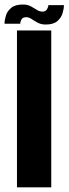

<svg xmlns="http://www.w3.org/2000/svg" viewBox="-46 -806 296 826"><path d="M27 0V-675H174.5V0ZM150.5 -700.5Q131 -700.5 116.5 -708.2Q102 -716 90.2 -724Q78.5 -732 67 -732Q51.5 -732 46.2 -722.2Q41 -712.5 41 -704H-26.5Q-26.5 -720 -20.5 -739.2Q-14.5 -758.5 2.5 -772.5Q19.5 -786.5 53 -786.5Q72.5 -786.5 86.8 -778.8Q101 -771 112.8 -763.5Q124.5 -756 136.5 -756Q150 -756 156 -765.8Q162 -775.5 162 -784H229Q229 -768 223 -748.5Q217 -729 200.2 -714.8Q183.5 -700.5 150.5 -700.5Z"/></svg>

Font: Anybody Condensed Regular
Style: Bold
Weight: 700
Width: 3
Designer: Tyler Finck
Foundry: Etcetera Type Company
Version: Version 1.010; ttfautohint (v1.8.3) -l 8 -r 50 -G 200 -x 14 